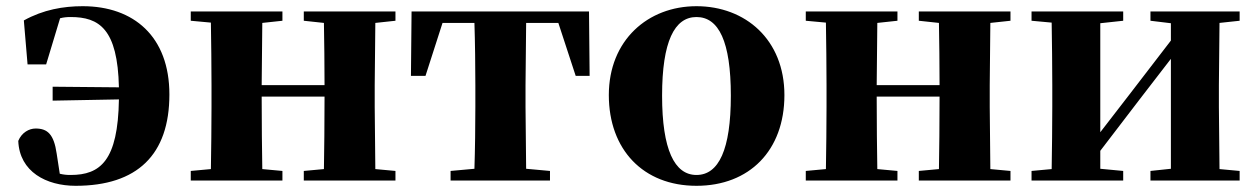

<svg xmlns="http://www.w3.org/2000/svg" viewBox="-20 -583 4058 620"><path d="M150 -258 364 -262C361 -64 304 -18 208 -18C195 -18 185 -19 173 -22L163 -87C154 -150 133 -168 95 -168C74 -168 50 -155 39 -128C43 -28 130 17 224 17C423 17 527 -83 527 -278C527 -465 412 -563 247 -563C185 -563 120 -552 57 -517L69 -375H129L174 -524C185 -527 196 -528 208 -528C300 -528 360 -490 364 -301L150 -303Z M961 -516 1026 -509C1027 -454 1028 -371 1028 -308H825L827 -509L892 -516V-546H596V-516L661 -510C662 -451 663 -364 663 -308V-238C663 -182 662 -95 661 -37L596 -31V0H892V-31L827 -37C826 -95 825 -186 825 -271H1028C1028 -186 1027 -95 1026 -37L961 -31V0H1257V-31L1192 -37L1190 -238V-308L1192 -509L1257 -516V-546H961Z M1511 0H1756V-31L1679 -38L1677 -238V-308L1679 -509H1783L1839 -338H1884L1882 -546H1309L1307 -338H1354L1409 -509H1512C1514 -451 1515 -364 1515 -308V-238C1515 -182 1514 -96 1512 -38L1435 -31V0Z M2229 17C2400 17 2513 -97 2513 -276C2513 -455 2387 -563 2229 -563C2072 -563 1946 -453 1946 -276C1946 -100 2057 17 2229 17ZM2229 -18C2158 -18 2118 -100 2118 -274C2118 -449 2158 -528 2229 -528C2301 -528 2340 -449 2340 -274C2340 -100 2301 -18 2229 -18Z M2947 -516 3012 -509C3013 -454 3014 -371 3014 -308H2811L2813 -509L2878 -516V-546H2582V-516L2647 -510C2648 -451 2649 -364 2649 -308V-238C2649 -182 2648 -95 2647 -37L2582 -31V0H2878V-31L2813 -37C2812 -95 2811 -186 2811 -271H3014C3014 -186 3013 -95 3012 -37L2947 -31V0H3243V-31L3178 -37L3176 -238V-308L3178 -509L3243 -516V-546H2947Z M3695 -516 3761 -508V-452L3628 -279L3533 -156V-508L3607 -516V-546H3311V-516L3376 -510C3377 -451 3378 -364 3378 -308V-238C3378 -182 3377 -95 3376 -37L3311 -31V0H3607V-31L3533 -38V-96L3660 -262L3761 -393V-38L3695 -31V0H3983V-31L3918 -37L3916 -238V-308L3918 -509L3983 -516V-546H3695Z"/></svg>

Font: Noto Serif CJK HK Black
Style: Regular
Weight: 900
Designer: Ryoko NISHIZUKA 西塚涼子 (kana & ideographs); Frank Grießhammer (Latin, Greek & Cyrillic); Wenlong ZHANG 张文龙 (bopomofo); San
Foundry: Adobe
Version: Version 2.001;hotconv 1.1.0;makeotfexe 2.6.0